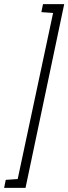

<svg xmlns="http://www.w3.org/2000/svg" viewBox="-86 -763 332 933"><path d="M-66 150 -58 111 0 107 172 -700 115 -704 123 -743H226L38 150Z"/></svg>

Font: Saira UltraCondensed Light
Style: Italic
Weight: 300
Width: 1
Italic angle: -12°
Designer: Hector Gatti with collaboration of the Omnibus-Type team
Foundry: Omnibus-Type
Version: Version 1.101